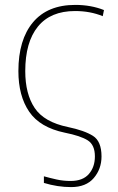

<svg xmlns="http://www.w3.org/2000/svg" viewBox="-20 -558 482 783"><path d="M270 205Q331 205 362.5 168Q394 131 394 80Q394 18 359 -4Q324 -26 257 -40Q160 -60 121.5 -117.5Q83 -175 83 -268Q83 -386 134.5 -449.5Q186 -513 286 -513Q348 -513 399 -492L404 -517Q351 -538 287 -538Q174 -538 114.5 -467Q55 -396 55 -268Q55 -167 99 -102.5Q143 -38 244 -17Q309 -4 338 14.5Q367 33 367 80Q367 123 342.5 151.5Q318 180 268 180Q238 180 211 174Q184 168 159 161V188Q215 205 270 205Z"/></svg>

Font: Noto Sans Display Thin
Style: Regular
Weight: 250
Designer: Monotype Design Team
Foundry: Monotype Imaging Inc.
Version: Version 1.900